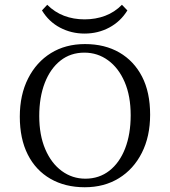

<svg xmlns="http://www.w3.org/2000/svg" viewBox="-20 -765 704 796"><path d="M331.5 11.3Q250 11.3 189.1 -23.8Q128.2 -58.9 95.2 -124.2Q62.1 -189.5 62.1 -281.5Q62.1 -371.8 96.4 -439.5Q130.6 -507.3 191.1 -544.8Q251.6 -582.3 332.3 -582.3Q414.5 -582.3 475 -547.2Q535.5 -512.1 569 -447.2Q602.4 -382.3 602.4 -289.5Q602.4 -199.2 568.1 -131.5Q533.9 -63.7 473 -26.2Q412.1 11.3 331.5 11.3ZM333.9 -24.2Q391.1 -24.2 433.5 -57.3Q475.8 -90.3 498.8 -149.6Q521.8 -208.9 521.8 -287.1Q521.8 -366.9 496.8 -425Q471.8 -483.1 428.2 -514.9Q384.7 -546.8 329.8 -546.8Q272.6 -546.8 230.6 -513.7Q188.7 -480.6 165.7 -421.4Q142.7 -362.1 142.7 -283.9Q142.7 -204.8 167.7 -146.4Q192.7 -87.9 236.3 -56Q279.8 -24.2 333.9 -24.2ZM330.6 -625.8Q275.8 -625.8 229 -650.4Q182.3 -675 154 -721.8L175.8 -745.2Q206.5 -714.5 245.6 -699.6Q284.7 -684.7 330.6 -684.7Q376.6 -684.7 416.1 -699.6Q455.6 -714.5 485.5 -745.2L508.1 -721.8Q479.8 -675.8 433.1 -650.8Q386.3 -625.8 330.6 -625.8Z"/></svg>

Font: Playfair 9pt Light
Style: Regular
Weight: 300
Designer: Claus Eggers Sørensen
Foundry: Claus Eggers Sørensen
Version: Version 2.001;gftools[0.9.30]